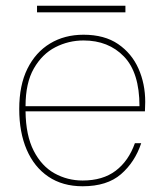

<svg xmlns="http://www.w3.org/2000/svg" viewBox="-20 -637 567 669"><path d="M268 12Q198 12 148.5 -21.5Q99 -55 73 -115.5Q47 -176 47 -257Q47 -340 75.5 -397.5Q104 -455 154.5 -485.5Q205 -516 271 -516Q344 -516 391.5 -483.5Q439 -451 462.5 -398Q486 -345 486 -282Q486 -272 485.5 -265Q485 -258 485 -249H69Q70 -165 97.5 -111.5Q125 -58 170 -33Q215 -8 268 -8Q338 -8 383 -42Q428 -76 450 -138H472Q450 -72 401.5 -30Q353 12 268 12ZM271 -496Q219 -496 173 -472.5Q127 -449 98 -398.5Q69 -348 69 -267H466Q466 -384 412 -440Q358 -496 271 -496ZM109 -594V-617H417V-594Z"/></svg>

Font: DM Sans Thin
Style: Regular
Weight: 100
Designer: Colophon Foundry, Jonny Pinhorn
Foundry: Colophon Foundry
Version: Version 4.004; ttfautohint (v1.8.4.7-5d5b)